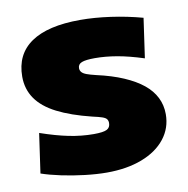

<svg xmlns="http://www.w3.org/2000/svg" viewBox="-66 -595 656 669"><g transform="rotate(-10 262.0 -260.0)"><path d="M260 10Q225 10 182.5 5Q140 0 100 -8.5Q60 -17 31 -27L51 -167Q106 -148 150.5 -139Q195 -130 238 -130Q272 -130 284.5 -136.5Q297 -143 297 -159Q297 -167 293 -172.5Q289 -178 277.5 -182Q266 -186 243 -191Q170 -209 122 -233.5Q74 -258 50.5 -292Q27 -326 27 -370Q27 -449 86 -489.5Q145 -530 260 -530Q310 -530 367 -522Q424 -514 479 -499L459 -359Q406 -376 365 -383Q324 -390 287 -390Q255 -390 241 -384.5Q227 -379 227 -365Q227 -357 232 -351Q237 -345 249 -340.5Q261 -336 282 -331Q336 -319 376.5 -301.5Q417 -284 443.5 -262.5Q470 -241 483.5 -214Q497 -187 497 -155Q497 -106 467.5 -68.5Q438 -31 384.5 -10.5Q331 10 260 10Z"/></g></svg>

Font: M PLUS 1 Thin Black
Style: Regular
Weight: 900
Version: Version 1.001